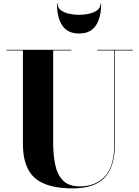

<svg xmlns="http://www.w3.org/2000/svg" viewBox="-20 -1025 770 1060"><path d="M298 -1005Q298 -982 316.2 -968.5Q334.5 -955 362 -949Q389.5 -943 416.5 -943Q443.5 -943 471 -949Q498.5 -955 516.8 -968.5Q535 -982 535 -1005H538.5Q538.5 -928 509 -884Q479.5 -840 416.5 -840Q353.5 -840 324 -884Q294.5 -928 294.5 -1005ZM16.5 -750H374V-746.5H273.5V-240Q273.5 -174 284.2 -118.5Q295 -63 326.8 -29.5Q358.5 4 421.5 4Q508 4 559.5 -51.8Q611 -107.5 611 -230V-746.5H517V-750H713V-746.5H614.5V-230Q614.5 -106.5 559 -45.8Q503.5 15 380.5 15Q237.5 15 172 -42.8Q106.5 -100.5 106.5 -230V-746.5H16.5Z"/></svg>

Font: Bodoni* 48
Style: Bold
Weight: 700
Version: Version 2.2